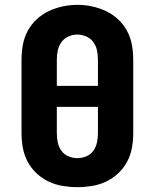

<svg xmlns="http://www.w3.org/2000/svg" viewBox="-20 -766 640 794"><path d="M300 8Q270 8 239.5 3Q209 -2 181.5 -15Q154 -28 131.5 -49Q109 -70 94.5 -97Q80 -124 74.5 -154.5Q69 -185 69 -215V-520Q69 -550 74.5 -580.5Q80 -611 94.5 -638Q109 -665 131.5 -686Q154 -707 181.5 -720Q209 -733 239.5 -739.5Q270 -746 300 -746Q330 -746 360.5 -739.5Q391 -733 418.5 -720Q446 -707 468.5 -686Q491 -665 505.5 -638Q520 -611 525.5 -580.5Q531 -550 531 -520V-215Q531 -185 525.5 -154.5Q520 -124 505.5 -97Q491 -70 468.5 -49Q446 -28 418.5 -15Q391 -2 360.5 3Q330 8 300 8ZM215 -411H385V-520Q385 -539 381 -558Q377 -577 365.5 -592.5Q354 -608 336 -615.5Q318 -623 299 -623Q280 -623 262.5 -615Q245 -607 234 -591.5Q223 -576 219 -557.5Q215 -539 215 -520ZM300 -112Q319 -112 337 -119.5Q355 -127 366 -142.5Q377 -158 381 -177Q385 -196 385 -215V-324H215V-215Q215 -196 219 -177Q223 -158 234 -142.5Q245 -127 263 -119.5Q281 -112 300 -112Z"/></svg>

Font: Iosevka Curly Heavy Extended
Style: Regular
Weight: 900
Width: 7
Monospace: yes
Designer: Belleve Invis
Foundry: Belleve Invis
Version: Version 11.1.0; ttfautohint (v1.8.3)